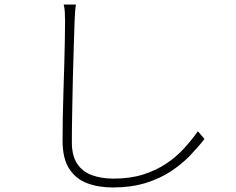

<svg xmlns="http://www.w3.org/2000/svg" viewBox="-20 -788 1040 847"><path d="M315 -768Q312 -749 311 -731.5Q310 -714 309 -693Q308 -650 305.5 -585Q303 -520 301.5 -446Q300 -372 298.5 -297.5Q297 -223 297 -160Q297 -102 320 -66.5Q343 -31 385 -15.5Q427 0 481 0Q555 0 612.5 -18.5Q670 -37 714.5 -67Q759 -97 792.5 -134Q826 -171 853 -209L882 -175Q855 -140 818.5 -102Q782 -64 733.5 -32Q685 0 621.5 19.5Q558 39 478 39Q414 39 364 20Q314 1 285 -44Q256 -89 256 -168Q256 -216 257 -272Q258 -328 260 -387Q262 -446 263.5 -502.5Q265 -559 266 -608Q267 -657 267 -693Q267 -715 266 -733.5Q265 -752 261 -768Z"/></svg>

Font: Noto Sans SC Thin ExtraLight
Style: Regular
Weight: 250
Version: Version 2.004-H2;hotconv 1.0.118;makeotfexe 2.5.65603